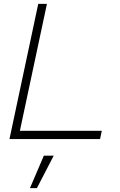

<svg xmlns="http://www.w3.org/2000/svg" viewBox="-20 -720 621 994"><path d="M29 0 178 -700H223L83 -43H507L498 0ZM135 254 207 86H258L171 254Z"/></svg>

Font: Red Hat Display
Style: Italic
Weight: 300
Italic angle: -12°
Designer: Pentagram, MCKL
Foundry: Pentagram, MCKL
Version: Version 1.023